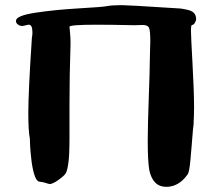

<svg xmlns="http://www.w3.org/2000/svg" viewBox="-20 -714 824 746"><path d="M42 -633Q42 -653 117 -664.5Q192 -676 287 -681.5Q382 -687 394 -690Q414 -694 454 -694Q476 -694 648 -683Q670 -682 680 -681Q690 -680 708 -676Q726 -672 734 -663Q742 -654 742 -640Q742 -633 737 -625Q732 -617 726 -617Q722 -617 722 -594Q722 -574 728 -466Q734 -358 734 -297Q734 -269 732 -229Q730 -217 728 -189Q726 -161 724 -139.5Q722 -118 720 -94Q718 -70 715 -54.5Q712 -39 708 -35Q674 12 626 12Q574 12 560 -53Q554 -89 554 -166Q554 -223 558 -333.5Q562 -444 562 -472Q562 -491 563 -517.5Q564 -544 564 -552Q564 -595 559 -606Q554 -617 534 -617Q530 -617 520 -616.5Q510 -616 502 -616Q500 -616 477 -616.5Q454 -617 420 -617.5Q386 -618 358 -618Q250 -618 250 -610Q250 -609 252 -588Q254 -567 254 -552V-541Q250 -418 250 -313V-186Q250 -110 246 -84Q242 -51 235 -40Q228 -29 200 -10Q182 1 174 1Q170 1 158 -3Q146 -7 134 -8Q122 -9 114 -33.5Q106 -58 102 -92.5Q98 -127 97 -147.5Q96 -168 96 -176Q90 -204 90 -276Q90 -356 104 -569Q106 -576 106 -588Q106 -618 92 -618Q88 -618 79 -615.5Q70 -613 66 -613Q58 -613 50 -618.5Q42 -624 42 -633Z"/></svg>

Font: NaniFont Regular
Style: Regular
Weight: 400
Designer: Nanigashitei
Version: Version 1.036